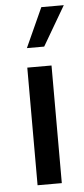

<svg xmlns="http://www.w3.org/2000/svg" viewBox="-53 -763 349 794"><g transform="rotate(-5 121.5 -366.0)"><path d="M170.9 0H70.3V-488.3H170.9ZM147.5 -568.8H75.7L149.9 -732.4H243.2Z"/></g></svg>

Font: Kumbh Sans Medium
Style: Regular
Weight: 500
Version: Version 1.005